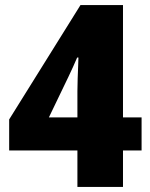

<svg xmlns="http://www.w3.org/2000/svg" viewBox="-20 -734 590 754"><path d="M536 -143H463V0H284V-143H16V-265L296 -714H463V-273H536ZM284 -273V-376Q284 -396 285 -425Q286 -454 287 -478Q288 -502 288 -508H283Q274 -487 266.5 -470.5Q259 -454 249 -433L172 -273Z"/></svg>

Font: Noto Sans Disp ExtBd
Style: Regular
Weight: 800
Designer: Monotype Design Team
Foundry: Monotype Imaging Inc.
Version: Version 2.000;GOOG;noto-source:20170915:90ef993387c0; ttfaut